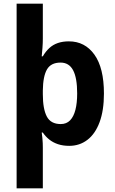

<svg xmlns="http://www.w3.org/2000/svg" viewBox="-20 -780 624 1040"><path d="M543 -273Q543 -182 519.5 -118.5Q496 -55 453.5 -22.5Q411 10 355 10Q321 10 294 1Q267 -8 246.5 -24.5Q226 -41 212 -62H206Q208 -48 209.5 -33Q211 -18 211.5 -4.5Q212 9 212 20V240H70V-760H212V-571Q212 -547 210 -520.5Q208 -494 206 -475H212Q227 -501 247 -519.5Q267 -538 293.5 -547Q320 -556 353 -556Q440 -556 491.5 -484Q543 -412 543 -273ZM398 -274Q398 -358 376 -399.5Q354 -441 308 -441Q256 -441 234.5 -404Q213 -367 212 -290V-270Q212 -190 233.5 -149Q255 -108 309 -108Q340 -108 359.5 -128Q379 -148 388.5 -185Q398 -222 398 -274Z"/></svg>

Font: Noto Sans Thai SemiCondensed
Style: Bold
Weight: 700
Width: 4
Designer: Monotype Design Team
Foundry: Monotype Imaging Inc.
Version: Version 2.001